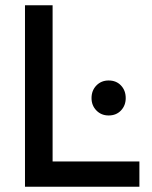

<svg xmlns="http://www.w3.org/2000/svg" viewBox="-20 -710 579 730"><path d="M75 0V-690H180V0ZM125 0V-96H510V0ZM393 -271Q365 -271 346.5 -290Q328 -309 328 -337Q328 -366 346.5 -385Q365 -404 393 -404Q422 -404 440 -385Q458 -366 458 -337Q458 -309 440 -290Q422 -271 393 -271Z"/></svg>

Font: Radio Canada Big
Style: Regular
Weight: 400
Designer: Étienne Aubert Bonn
Foundry: Coppers and Brasses
Version: Version 1.001